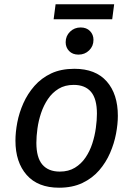

<svg xmlns="http://www.w3.org/2000/svg" viewBox="-20 -858 618 890"><path d="M253.9 12.1Q155.8 12.1 103.7 -46.9Q51.6 -106 51.6 -206Q51.6 -245.1 60.1 -290.2Q68.7 -335.2 88.2 -379.2Q107.7 -423.2 139.7 -459.7Q171.8 -496.2 217.3 -517.7Q262.9 -539.1 325 -539.1Q423.1 -539.1 474.7 -480.6Q526.3 -422.1 526.3 -321Q526.3 -282.9 517.8 -237.9Q509.3 -192.9 490.2 -148.9Q471.2 -104.9 439.7 -68.4Q408.1 -31.9 362.1 -9.9Q316 12.1 253.9 12.1ZM257.1 -62.6Q297.9 -62.6 327.3 -80.6Q356.7 -98.5 376.6 -128Q396.5 -157.4 407.9 -192.9Q419.4 -228.3 424.3 -264.7Q429.3 -301.1 429.3 -331Q429.3 -399.8 402 -432.1Q374.6 -464.5 321.9 -464.5Q281 -464.5 251.6 -446.5Q222.2 -428.5 202.3 -399.1Q182.4 -369.6 170.5 -334.2Q158.6 -298.8 153.6 -262.4Q148.6 -226 148.6 -196Q148.6 -127.3 176.5 -94.9Q204.3 -62.6 257.1 -62.6ZM343.8 -604.8Q316.6 -604.8 300.5 -621.4Q284.4 -638 284.4 -662.2Q284.4 -691.4 304.6 -711Q324.7 -730.7 353.9 -730.7Q381.1 -730.7 397.2 -714.1Q413.3 -697.5 413.3 -673.3Q413.3 -644.1 393.2 -624.5Q373 -604.8 343.8 -604.8ZM509.2 -838.2 500.1 -768.6H228.6L237.7 -838.2Z"/></svg>

Font: Fira Sans Variable
Style: Italic
Weight: 397
Italic angle: -8°
Designer: Carrois Corporate & Edenspiekermann AG
Foundry: Carrois Corporate GbR & Edenspiekermann AG
Version: Version 4.202